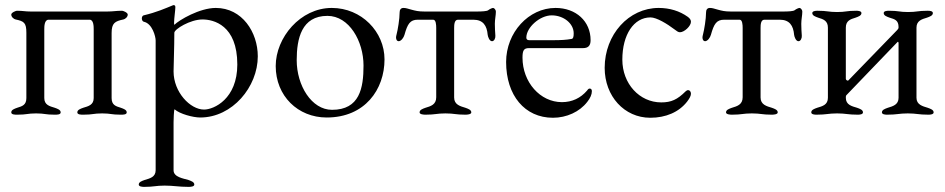

<svg xmlns="http://www.w3.org/2000/svg" viewBox="-20 -445 3692 750"><path d="M47 3C86 3 86 -2 121 -2C156 -2 155 3 194 3C203 3 217 3 217 -6C217 -16 205 -20 194 -24C174 -30 153 -35 153 -62V-330C153 -341 153 -368 170 -368H330C346 -368 346 -341 346 -330V-62C346 -35 325 -30 305 -24C294 -20 282 -16 282 -6C282 3 297 3 305 3C344 3 344 -2 379 -2C414 -2 413 3 452 3C461 3 475 3 475 -6C475 -16 463 -20 452 -24C432 -30 416 -35 416 -62V-316C416 -355 429 -362 462 -369C468 -370 479 -378 479 -388C479 -396 461 -403 457 -403C432 -403 422 -400 399 -400H100C77 -400 71 -403 46 -403C42 -403 24 -396 24 -388C24 -378 35 -370 41 -369C74 -362 83 -356 83 -317V-62C83 -35 67 -30 47 -24C36 -20 24 -16 24 -6C24 3 39 3 47 3Z M543 285C582 285 588 280 623 280C658 280 678 285 717 285C725 285 739 284 739 276C739 266 727 262 716 258C696 252 658 247 658 220V33C658 27 659 -18 662 -18C682 0 734 14 762 14C888 14 987 -106 987 -225C987 -319 926 -414 823 -414C760 -414 680 -367 661 -348C660 -349 660 -353 660 -357C660 -373 665 -405 665 -417C665 -424 662 -425 657 -425C625 -412 592 -397 541 -385C537 -384 534 -379 534 -373C534 -367 537 -361 542 -360C575 -353 588 -302 588 -287V220C588 247 565 252 545 258C534 262 522 266 522 276C522 284 536 285 543 285ZM777 -17C723 -17 658 -85 658 -166C658 -190 661 -259 661 -317C661 -331 723 -369 771 -369C814 -369 907 -347 907 -193C907 -59 816 -17 777 -17Z M1256 14C1406 14 1482 -96 1482 -213C1482 -321 1392 -414 1276 -414C1153 -414 1057 -298 1057 -187C1057 -70 1144 14 1256 14ZM1277 -16C1197 -16 1139 -111 1139 -210C1139 -294 1158 -383 1259 -383C1344 -383 1400 -284 1400 -189C1400 -101 1385 -16 1277 -16Z M1527 -299C1527 -290 1531 -284 1537 -284C1547 -284 1557 -298 1560 -309C1572 -352 1582 -368 1612 -368H1672C1683 -368 1684 -348 1684 -336V-65C1684 -36 1662 -30 1642 -24C1631 -20 1619 -16 1619 -6C1619 2 1635 3 1642 3C1681 3 1685 -2 1720 -2C1755 -2 1759 3 1798 3C1805 3 1821 2 1821 -6C1821 -16 1809 -20 1798 -24C1778 -30 1754 -36 1754 -64V-336C1754 -349 1755 -368 1769 -368H1829C1867 -368 1882 -345 1885 -309C1886 -301 1892 -284 1902 -284C1911 -284 1916 -297 1915 -306C1914 -320 1913 -336 1913 -352C1913 -369 1917 -385 1917 -399C1917 -408 1910 -414 1906 -414C1903 -414 1893 -410 1887 -405C1882 -401 1861 -400 1844 -400H1638C1614 -400 1603 -403 1588 -407C1572 -411 1567 -414 1556 -414C1545 -414 1541 -406 1541 -396C1541 -371 1534 -329 1529 -310C1528 -306 1527 -302 1527 -299Z M2140 15C2193 15 2244 -8 2274 -47C2286 -62 2292 -76 2292 -89C2292 -95 2289 -99 2284 -99C2280 -99 2278 -98 2273 -91C2248 -62 2215 -46 2175 -46C2090 -46 2021 -124 2021 -220C2021 -249 2027 -257 2046 -257H2257C2278 -257 2287 -267 2287 -288C2287 -362 2230 -414 2150 -414C2045 -414 1957 -318 1957 -203C1957 -72 2030 15 2140 15ZM2048 -288C2040 -288 2036 -291 2036 -298C2036 -338 2089 -385 2135 -385C2182 -385 2221 -353 2221 -315C2221 -301 2219 -294 2213 -293C2191 -289 2171 -288 2139 -288Z M2520 15C2581 15 2632 -7 2664 -48C2674 -61 2679 -71 2679 -79C2679 -87 2674 -93 2668 -93C2665 -93 2661 -91 2658 -88C2626 -56 2602 -45 2563 -45C2478 -45 2411 -118 2411 -212C2411 -310 2456 -377 2521 -377C2545 -377 2586 -352 2615 -330C2623 -324 2629 -319 2636 -319C2653 -319 2679 -343 2679 -360C2679 -367 2675 -373 2667 -379C2635 -402 2596 -414 2553 -414C2436 -414 2342 -310 2342 -180C2342 -69 2419 15 2520 15Z M2724 -299C2724 -290 2728 -284 2734 -284C2744 -284 2754 -298 2757 -309C2769 -352 2779 -368 2809 -368H2869C2880 -368 2881 -348 2881 -336V-65C2881 -36 2859 -30 2839 -24C2828 -20 2816 -16 2816 -6C2816 2 2832 3 2839 3C2878 3 2882 -2 2917 -2C2952 -2 2956 3 2995 3C3002 3 3018 2 3018 -6C3018 -16 3006 -20 2995 -24C2975 -30 2951 -36 2951 -64V-336C2951 -349 2952 -368 2966 -368H3026C3064 -368 3079 -345 3082 -309C3083 -301 3089 -284 3099 -284C3108 -284 3113 -297 3112 -306C3111 -320 3110 -336 3110 -352C3110 -369 3114 -385 3114 -399C3114 -408 3107 -414 3103 -414C3100 -414 3090 -410 3084 -405C3079 -401 3058 -400 3041 -400H2835C2811 -400 2800 -403 2785 -407C2769 -411 2764 -414 2753 -414C2742 -414 2738 -406 2738 -396C2738 -371 2731 -329 2726 -310C2725 -306 2724 -302 2724 -299Z M3169 3C3209 3 3215 -2 3250 -2C3285 -2 3291 3 3331 3C3338 3 3351 2 3351 -6C3351 -16 3339 -20 3328 -24C3308 -30 3284 -35 3284 -63C3284 -69 3284 -71 3287 -74L3486 -281C3488 -283 3490 -281 3490 -276V-63C3490 -36 3468 -30 3448 -24C3437 -20 3425 -16 3425 -6C3425 2 3438 3 3445 3C3485 3 3491 -2 3526 -2C3561 -2 3567 3 3607 3C3614 3 3627 2 3627 -6C3627 -16 3615 -20 3604 -24C3584 -30 3560 -36 3560 -63V-337C3560 -364 3581 -370 3601 -376C3612 -380 3624 -384 3624 -394C3624 -402 3612 -403 3604 -403C3564 -403 3562 -398 3527 -398C3492 -398 3492 -403 3452 -403C3444 -403 3432 -402 3432 -394C3432 -384 3444 -380 3455 -376C3475 -370 3490 -366 3490 -339C3490 -332 3488 -333 3485 -328L3294 -131C3294 -131 3293 -130 3292 -130C3289 -130 3284 -133 3284 -137V-337C3284 -364 3302 -370 3322 -376C3333 -380 3345 -384 3345 -394C3345 -402 3332 -403 3325 -403C3285 -403 3285 -398 3250 -398C3215 -398 3213 -403 3173 -403C3166 -403 3153 -402 3153 -394C3153 -384 3165 -380 3176 -376C3196 -370 3214 -364 3214 -337V-63C3214 -35 3192 -30 3172 -24C3161 -20 3149 -16 3149 -6C3149 2 3162 3 3169 3Z"/></svg>

Font: EB Garamond
Style: Regular
Weight: 400
Designer: Georg Duffner and Octavio Pardo
Foundry: Georg Duffner
Version: Version 1.000;PS 001.000;hotconv 1.0.88;makeotf.lib2.5.64775